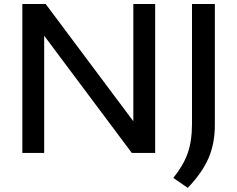

<svg xmlns="http://www.w3.org/2000/svg" viewBox="-20 -760 1178 954"><path d="M91 0V-740H207L642.5 -157.5V-740H751V0H635L199.5 -582.5V0ZM913 173.5 841 124Q890 64 912 3Q934 -58 934 -146V-740H1047.5V-138.5Q1047.5 -47.5 1016.5 25Q985.5 97.5 913 173.5Z"/></svg>

Font: Encode Sans Expanded Expanded Medium
Style: Regular
Weight: 500
Width: 7
Designer: Multiple Designers
Foundry: Impallari Type
Version: Version 3.000; ttfautohint (v1.8.3) -l 8 -r 50 -G 200 -x 14 